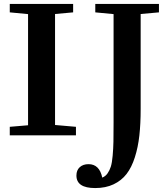

<svg xmlns="http://www.w3.org/2000/svg" viewBox="-20 -683 838 969"><path d="M29.3 0V-43L121.6 -50.8V-611.8L29.3 -620.6V-663.1H349.1V-620.6L257.8 -612.3V-52.2L363.3 -43V0ZM460.4 266.1Q365.7 266.1 365.7 203.1Q365.7 175.8 382.6 160.6Q399.4 145.5 426.8 145.5Q481.9 145.5 496.1 213.4Q512.2 207 522.7 192.1Q533.2 177.2 539.3 158Q545.4 138.7 548.6 102.8Q551.8 66.9 552.5 31.7Q553.2 -3.4 553.2 -64V-611.8L460.9 -620.6V-663.1H782.2V-620.6L689.9 -612.3V-133.3Q689.9 -58.1 683.3 1Q676.8 60.1 660.6 110.8Q644.5 161.6 618.7 195.1Q592.8 228.5 553 247.3Q513.2 266.1 460.4 266.1Z"/></svg>

Font: Elstob 6pt SemiBold
Style: Regular
Weight: 600
Designer: Peter S. Baker
Version: Version 1.015